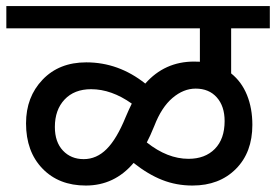

<svg xmlns="http://www.w3.org/2000/svg" viewBox="-35 -646 888 618"><path d="M584.5 -48.8Q532.7 -48.8 487.3 -66.7Q441.9 -84.5 395 -121.6Q333.5 -48.8 241.2 -48.8Q154.3 -48.8 101.6 -103.5Q48.8 -158.2 48.8 -249Q48.8 -334 102.1 -389.6Q155.3 -445.3 242.7 -445.3Q346.7 -445.3 432.6 -377Q495.1 -447.8 589.4 -447.8Q602.1 -447.8 608.4 -447.3V-554.7H-14.6V-626.5H833.5V-554.7H709V-409.7Q742.7 -382.8 760 -340.1Q777.3 -297.4 777.3 -244.1Q777.3 -155.3 724.1 -102.1Q670.9 -48.8 584.5 -48.8ZM571.8 -134.8Q625 -134.8 656.5 -166.7Q688 -198.7 688 -256.3Q688 -304.2 662.8 -332.5Q637.7 -360.8 594.7 -360.8Q555.7 -360.8 520.3 -330.8Q484.9 -300.8 461.9 -241.2Q448.2 -207.5 437.5 -187.5Q503.9 -134.8 571.8 -134.8ZM234.4 -133.8Q275.9 -133.8 308.3 -166.3Q340.8 -198.7 369.6 -269.5Q379.9 -293.9 389.2 -312.5Q323.7 -358.9 258.3 -358.9Q204.1 -358.9 172.9 -325.7Q141.6 -292.5 141.6 -237.3Q141.6 -189 167.5 -161.4Q193.4 -133.8 234.4 -133.8Z"/></svg>

Font: Khula Semibold
Style: Regular
Weight: 600
Designer: Erin McLaughlin, Steve Matteson
Version: Version 1.000;PS 1.0;hotconv 1.0.72;makeotf.lib2.5.5900